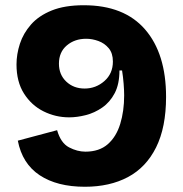

<svg xmlns="http://www.w3.org/2000/svg" viewBox="-20 -697 699 733"><path d="M304 16Q198 16 131.5 -28Q65 -72 48 -160L198 -200Q212 -151 243.5 -134.5Q275 -118 306 -118Q359 -118 391.5 -146.5Q424 -175 439 -224Q454 -273 454 -333Q454 -352 452 -377.5Q450 -403 446 -428H436Q436 -376 418 -341.5Q400 -307 370.5 -286.5Q341 -266 307.5 -257.5Q274 -249 244 -249Q192 -249 146 -272Q100 -295 71.5 -340Q43 -385 43 -451Q43 -490 56 -530Q69 -570 98.5 -603.5Q128 -637 177.5 -657Q227 -677 300 -677Q454 -677 534 -584.5Q614 -492 614 -327Q614 -211 576 -134.5Q538 -58 468.5 -21Q399 16 304 16ZM303 -359Q346 -359 378.5 -387.5Q411 -416 411 -462Q411 -494 395 -513Q379 -532 355.5 -540.5Q332 -549 309 -549Q265 -549 235 -523.5Q205 -498 205 -454Q205 -412 233 -385.5Q261 -359 303 -359Z"/></svg>

Font: Bricolage Grotesque 12pt ExtraBold
Style: Regular
Weight: 800
Designer: Mathieu Triay
Foundry: Atelier Triay
Version: Version 1.001; ttfautohint (v1.8.4.7-5d5b);gftools[0.9.33.de